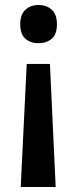

<svg xmlns="http://www.w3.org/2000/svg" viewBox="-20 -658 309 769"><path d="M208 -561Q208 -520 187 -502.5Q166 -485 134 -485Q102 -485 81.5 -503Q61 -521 61 -561Q61 -600 82 -619Q103 -638 134 -638Q166 -638 187 -619.5Q208 -601 208 -561ZM87 -402H180L203 91H63Z"/></svg>

Font: Noto Sans Telugu UI SemiCondensed SemiBold
Style: Regular
Weight: 600
Width: 4
Designer: Jelle Bosma - Monotype Design Team
Foundry: Monotype Imaging Inc.
Version: Version 2.005; ttfautohint (v1.8.4.7-5d5b)